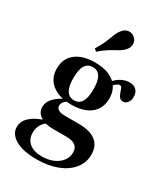

<svg xmlns="http://www.w3.org/2000/svg" viewBox="-209 -765 922 1053"><g transform="rotate(30 252.0 -238.0)"><path d="M198.4 192.7Q112.9 192.7 64.9 164.9Q16.9 137.1 16.9 92.7Q16.9 56.5 46.4 28.6Q75.8 0.8 132.3 -16.9L151.6 -6.5Q131.5 5.6 119.8 27.4Q108.1 49.2 108.1 75.8Q108.1 117.7 136.7 141.1Q165.3 164.5 216.9 164.5Q257.3 164.5 288.3 150.8Q319.4 137.1 337.1 113.7Q354.8 90.3 354.8 60.5Q354.8 32.3 336.3 17.7Q317.7 3.2 280.6 3.2H196Q144.4 3.2 113.7 -17.3Q83.1 -37.9 83.1 -72.6Q83.1 -100 102.4 -123.8Q121.8 -147.6 162.9 -170.2L187.9 -166.1Q173.4 -156.5 166.5 -146.4Q159.7 -136.3 159.7 -124.2Q159.7 -108.9 173.8 -100.4Q187.9 -91.9 214.5 -91.9H303.2Q374.2 -91.9 410.9 -63.3Q447.6 -34.7 447.6 20.2Q447.6 71 416.1 110.1Q384.7 149.2 328.6 171Q272.6 192.7 198.4 192.7ZM214.5 -162.1Q136.3 -162.1 91.5 -197.6Q46.8 -233.1 46.8 -295.2Q46.8 -358.1 91.1 -393.1Q135.5 -428.2 213.7 -428.2Q291.9 -428.2 335.5 -393.1Q379 -358.1 379 -295.2Q379 -232.3 335.5 -197.2Q291.9 -162.1 214.5 -162.1ZM214.5 -190.3Q246.8 -190.3 262.5 -216.1Q278.2 -241.9 278.2 -295.2Q278.2 -349.2 262.5 -374.6Q246.8 -400 215.3 -400Q183.9 -400 167.7 -374.6Q151.6 -349.2 151.6 -295.2Q151.6 -241.9 167.7 -216.1Q183.9 -190.3 214.5 -190.3ZM451.6 -318.5Q435.5 -318.5 427.4 -329.4Q419.4 -340.3 414.9 -354Q410.5 -367.7 406 -378.2Q401.6 -388.7 391.9 -388.7Q386.3 -388.7 377.4 -383.5Q368.5 -378.2 358.9 -368.1Q349.2 -358.1 341.9 -343.5L328.2 -366.1Q345.2 -393.5 373.4 -410.9Q401.6 -428.2 431.5 -428.2Q458.9 -428.2 474.6 -412.9Q490.3 -397.6 490.3 -370.2Q490.3 -347.6 479.4 -333.1Q468.5 -318.5 451.6 -318.5ZM187.1 -481.5 172.6 -494.4Q196.8 -533.9 208.1 -561.7Q219.4 -589.5 227 -609.7Q234.7 -629.8 247.6 -645.2Q263.7 -666.1 285.9 -668.5Q308.1 -671 325 -655.6Q341.1 -641.9 342.3 -620.6Q343.5 -599.2 327.4 -579.8Q316.9 -567.7 303.6 -558.9Q290.3 -550 273.4 -541.1Q256.5 -532.3 235.1 -518.5Q213.7 -504.8 187.1 -481.5Z"/></g></svg>

Font: Playfair
Style: Bold
Weight: 700
Designer: Claus Eggers Sørensen
Foundry: Claus Eggers Sørensen
Version: Version 2.001;gftools[0.9.30]